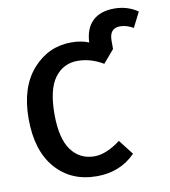

<svg xmlns="http://www.w3.org/2000/svg" viewBox="-92 -922 900 1016"><g transform="rotate(-10 358.0 -414.0)"><path d="M590 -843Q660 -843 716 -805L675 -724Q638 -745 604 -745Q547 -745 547 -678V-633L488 -564Q421 -604 351 -604Q274 -604 228 -542Q182 -480 182 -347Q182 -216 228 -153.5Q274 -91 353 -91Q416 -91 493 -149L555 -69Q473 15 347 15Q209 15 126 -80Q43 -175 43 -347Q43 -515 127 -610.5Q211 -706 335 -706Q389 -706 429 -689Q432 -763 473 -803Q514 -843 590 -843Z"/></g></svg>

Font: FiraGO Medium
Style: Regular
Weight: 500
Designer: bBox Type
Foundry: bBox Type GmbH
Version: Version 1.001;PS 001.001;hotconv 1.0.88;makeotf.lib2.5.64775